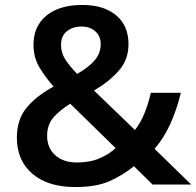

<svg xmlns="http://www.w3.org/2000/svg" viewBox="-20 -744 791 774"><path d="M312 -724Q398 -724 448 -682.5Q498 -641 498 -566Q498 -503 458.5 -458.5Q419 -414 359 -379L524 -220Q547 -249 562.5 -287.5Q578 -326 588 -370H709Q693 -303 666.5 -244.5Q640 -186 603 -144L751 0H595L520 -74Q474 -37 421 -13.5Q368 10 283 10Q173 10 110.5 -43.5Q48 -97 48 -189Q48 -262 87 -309.5Q126 -357 196 -395Q164 -431 139.5 -471.5Q115 -512 115 -564Q115 -638 167 -681Q219 -724 312 -724ZM309 -637Q273 -637 249.5 -618Q226 -599 226 -563Q226 -531 243.5 -504Q261 -477 291 -446Q341 -475 363.5 -503Q386 -531 386 -566Q386 -598 364.5 -617.5Q343 -637 309 -637ZM263 -326Q219 -298 194.5 -269.5Q170 -241 170 -196Q170 -148 202.5 -118.5Q235 -89 290 -89Q343 -89 382 -106Q421 -123 446 -147Z"/></svg>

Font: Noto Sans Thai Looped UI Medium
Style: Regular
Weight: 500
Designer: Cadson Demak Team
Foundry: Cadson Demak Co., Ltd.
Version: Version 1.000; ttfautohint (v1.8.4.7-5d5b)